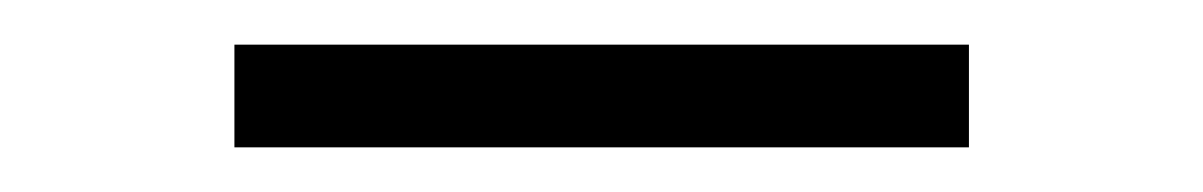

<svg xmlns="http://www.w3.org/2000/svg" viewBox="-20 -321 539 86"><path d="M85 -301H414V-255H85Z"/></svg>

Font: Sora-SIA ExtraLight
Style: Regular
Weight: 200
Designer: Jonathan Barnbrook, Julián Moncada
Foundry: Barnbrook Fonts
Version: Version 2.000